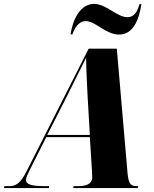

<svg xmlns="http://www.w3.org/2000/svg" viewBox="-77 -963 788 983"><path d="M533 -786C604 -786 635 -861 647 -942H637C626 -900 608 -875 575 -875C522 -875 467 -943 405 -943C335 -943 296 -866 284 -787H294C302 -813 323 -855 362 -855C412 -855 464 -786 533 -786ZM-57 0H173L175 -10H152C85 -10 56 -19 56 -41C56 -55 65 -72 80 -102L160 -261H383L394 -85C394 -74 395 -62 395 -54C395 -21 363 -10 325 -10H300L298 0H628L631 -10H621C584 -10 579 -34 574 -100L521 -714H377L60 -88C29 -25 4 -10 -29 -10H-54ZM265 -469C305 -551 342 -622 364 -668C364 -620 368 -538 371 -479L383 -272H165Z"/></svg>

Font: Noto Serif Display Condensed Black
Style: Italic
Weight: 900
Width: 3
Italic angle: -12°
Designer: Monotype Design Team
Foundry: Monotype Imaging Inc.
Version: Version 2.009